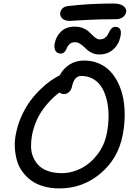

<svg xmlns="http://www.w3.org/2000/svg" viewBox="-20 -1052 762 1082"><path d="M374 -934.1Q344.2 -934.1 330.1 -948.7Q315.9 -963.4 319.8 -981.9Q321.8 -994.6 332.5 -1005.1Q343.3 -1015.6 365.2 -1018.1Q482.4 -1032.2 618.2 -1032.2Q659.2 -1032.2 677 -1016.6Q694.8 -1001 690.9 -983.9Q687 -965.8 671.9 -954.8Q656.7 -943.8 632.8 -943.8Q535.6 -943.8 455.8 -939Q376 -934.1 374 -934.1ZM540 -745.1Q519 -745.1 502 -752.2Q484.9 -759.3 473.4 -769.3Q461.9 -779.3 451.4 -789.6Q440.9 -799.8 428.5 -806.9Q416 -814 401.9 -814Q383.8 -814 372.6 -804Q361.3 -793.9 357.2 -782Q353 -770 344.2 -760Q335.4 -750 321.8 -750Q302.2 -750 292.7 -766.1Q283.2 -782.2 288.1 -806.2Q294.9 -845.2 323.2 -873.5Q351.6 -901.9 400.9 -901.9Q425.8 -901.9 445.3 -894.5Q464.8 -887.2 477.1 -876.7Q489.3 -866.2 499.3 -855.5Q509.3 -844.7 520 -837.4Q530.8 -830.1 542 -830.1Q558.1 -830.1 569.3 -837.4Q580.6 -844.7 586.4 -855Q592.3 -865.2 597.4 -875.7Q602.5 -886.2 610.6 -893.6Q618.7 -900.9 629.9 -900.9Q647.9 -900.9 656.2 -888.2Q664.6 -875.5 659.2 -848.1Q649.9 -801.8 618.2 -773.4Q586.4 -745.1 540 -745.1ZM314.9 9.8Q266.1 9.8 225.3 -2Q184.6 -13.7 155.8 -34.9Q127 -56.2 105.7 -85.2Q84.5 -114.3 75 -149.2Q65.4 -184.1 63.5 -223.1Q61.5 -262.2 70.8 -303.2Q81.1 -354.5 103.5 -402.6Q126 -450.7 152.3 -485.6Q178.7 -520.5 209.7 -550.3Q240.7 -580.1 267.1 -598.1Q293.5 -616.2 316.9 -627.9Q335.9 -665 371.6 -688Q407.2 -710.9 454.1 -710.9Q498.5 -710.9 536.4 -694.8Q574.2 -678.7 601.3 -650.1Q628.4 -621.6 647.2 -581.8Q666 -542 674.8 -495.1Q683.6 -448.2 682.6 -395.5Q681.6 -342.8 670.9 -288.1Q644.5 -156.2 544.9 -73.2Q445.3 9.8 314.9 9.8ZM160.2 -290Q154.3 -255.4 155 -223.6Q155.8 -191.9 167.7 -165Q179.7 -138.2 199.7 -118.4Q219.7 -98.6 252.7 -87.4Q285.6 -76.2 328.1 -76.2Q384.3 -76.2 437.3 -103.3Q490.2 -130.4 529.5 -182.1Q568.8 -233.9 582 -299.8Q591.3 -348.1 591.8 -395Q592.3 -441.9 583 -483.2Q573.7 -524.4 555.7 -555.9Q537.6 -587.4 507.3 -605.7Q477.1 -624 438 -624Q398.4 -624 386.2 -565.9Q381.8 -544.9 369.1 -533.4Q356.4 -522 340.8 -522Q325.2 -522 314.9 -530.8Q261.2 -491.2 219 -431.2Q176.8 -371.1 160.2 -290Z"/></svg>

Font: Shantell Sans Normal
Style: Italic
Weight: 400
Italic angle: -11.31°
Designer: Stephen Nixon, Anya Danilova, Shantell Martin
Foundry: Arrow Type
Version: Version 1.006;[559af2be0]